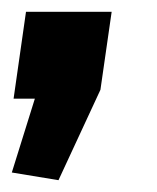

<svg xmlns="http://www.w3.org/2000/svg" viewBox="-21 -167 266 325"><path d="M168 -147 149 -15 78 138 -1 125 38 0H2L23 -147Z"/></svg>

Font: Pathway Extreme 8pt Thin 12pt
Style: Bold Italic
Weight: 700
Italic angle: -8°
Version: Version 1.001;gftools[0.9.26]